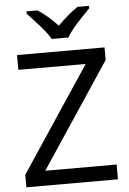

<svg xmlns="http://www.w3.org/2000/svg" viewBox="-62 -989 695 1034"><g transform="rotate(-5 286.0 -472.0)"><path d="M533 0H38V-68L414 -634H50V-714H523V-646L147 -80H533ZM244 -784Q231 -807 209 -833.5Q187 -860 163 -886Q139 -912 121 -931V-944H181Q207 -927 235 -903Q263 -879 288 -852Q315 -879 343 -903Q371 -927 397 -944H459V-931Q440 -912 415.5 -886Q391 -860 368.5 -833.5Q346 -807 334 -784Z"/></g></svg>

Font: Noto Sans Kharoshthi
Style: Regular
Weight: 400
Designer: Monotype Design Team
Foundry: Monotype Imaging Inc.
Version: Version 2.004; ttfautohint (v1.8.4.7-5d5b)